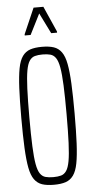

<svg xmlns="http://www.w3.org/2000/svg" viewBox="-60 -933 471 976"><g transform="rotate(-5 175.0 -445.0)"><path d="M175 8Q139 8 115 0Q91 -8 75.5 -29.5Q60 -51 52.5 -90.5Q45 -130 42 -192Q39 -254 39 -344Q39 -434 42 -496Q45 -558 52.5 -597.5Q60 -637 75.5 -658.5Q91 -680 115 -688Q139 -696 175 -696Q211 -696 235 -688Q259 -680 274.5 -658.5Q290 -637 297.5 -597.5Q305 -558 308 -496Q311 -434 311 -344Q311 -254 308 -192Q305 -130 297.5 -90.5Q290 -51 274.5 -29.5Q259 -8 235 0Q211 8 175 8ZM175 -31Q198 -31 214.5 -35.5Q231 -40 242 -56Q253 -72 259 -105.5Q265 -139 267.5 -197Q270 -255 270 -344Q270 -433 267.5 -491Q265 -549 259 -582.5Q253 -616 242 -632Q231 -648 214.5 -652.5Q198 -657 175 -657Q152 -657 135.5 -652.5Q119 -648 108 -632Q97 -616 91 -582.5Q85 -549 82.5 -491Q80 -433 80 -344Q80 -255 82.5 -197Q85 -139 91 -105.5Q97 -72 108 -56Q119 -40 135.5 -35.5Q152 -31 175 -31ZM93 -761V-767L150 -898H200L258 -767V-761H228L176 -866L123 -761Z"/></g></svg>

Font: Saira UltraCondensed ExtraLight
Style: Regular
Weight: 250
Width: 1
Designer: Hector Gatti with collaboration of the Omnibus-Type team
Foundry: Omnibus-Type
Version: Version 1.101